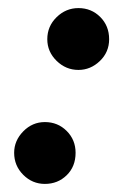

<svg xmlns="http://www.w3.org/2000/svg" viewBox="-20 -442 301 475"><path d="M174 -269Q143 -269 120 -291.5Q97 -314 97 -345Q97 -377 120 -399.5Q143 -422 174 -422Q206 -422 228 -400Q250 -378 250 -345Q250 -313 227 -291Q204 -269 174 -269ZM91 13Q60 13 37.5 -9.5Q15 -32 15 -64Q15 -94 37.5 -117Q60 -140 91 -140Q123 -140 145 -118Q167 -96 167 -64Q167 -30 145 -8.5Q123 13 91 13Z"/></svg>

Font: Junicode
Style: Bold Italic
Weight: 700
Italic angle: -11°
Designer: Peter S. Baker
Version: Version 2.100; ttfautohint (v1.8.4)